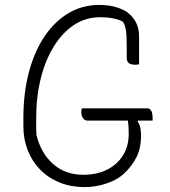

<svg xmlns="http://www.w3.org/2000/svg" viewBox="-20 -740 690 780"><path d="M313 -300H577Q585 -300 590 -295.5Q595 -291 597.5 -282.5Q600 -274 600 -260V-250H335Q329 -250 324.5 -253Q320 -256 317 -260.5Q314 -265 312 -271.5Q310 -278 310 -285Q310 -290 311 -294Q312 -298 313 -300ZM383 -720Q403 -720 421 -717.5Q439 -715 455 -710Q471 -705 484.5 -698Q498 -691 508 -681Q526 -664 535.5 -642.5Q545 -621 545 -590Q545 -572 545 -553.5Q545 -535 545 -516.5Q545 -498 545 -479Q542 -478 538.5 -477.5Q535 -477 531 -477Q512 -477 503.5 -483.5Q495 -490 495 -504Q495 -559 494 -590Q493 -621 485.5 -640Q478 -659 458 -678L505 -634Q480 -656 450.5 -663Q421 -670 386 -670Q329 -670 282 -639.5Q235 -609 200 -553.5Q165 -498 146 -423Q127 -348 127 -259V-250Q127 -234 127 -221Q127 -208 128 -192Q146 -118 195.5 -74Q245 -30 318 -30Q374 -30 415.5 -51Q457 -72 480 -109.5Q503 -147 503 -196Q503 -213 502 -227.5Q501 -242 499 -255Q497 -268 494 -279H556L539 -246Q547 -236 550 -221.5Q553 -207 553 -189Q553 -139 535 -102.5Q517 -66 485 -36Q465 -17 437.5 -4.5Q410 8 381 14Q352 20 325 20Q267 20 221 1Q175 -18 142.5 -51.5Q110 -85 92.5 -130Q75 -175 75 -226V-260Q75 -364 98 -449Q121 -534 162.5 -594.5Q204 -655 260 -687.5Q316 -720 383 -720Z"/></svg>

Font: Recursive Casual Light
Style: Regular
Weight: 300
Version: Version 1.047